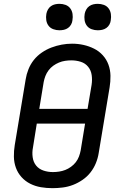

<svg xmlns="http://www.w3.org/2000/svg" viewBox="-20 -974 640 1002"><path d="M254 8Q223 8 193.5 3Q164 -2 138 -15Q112 -28 92.5 -49.5Q73 -71 63 -98.5Q53 -126 52.5 -156.5Q52 -187 57 -217L114 -560Q118 -586 128.5 -612.5Q139 -639 156.5 -661Q174 -683 198 -699.5Q222 -716 248.5 -726Q275 -736 302 -741Q329 -746 356 -746Q387 -746 416 -739.5Q445 -733 471 -720Q497 -707 516.5 -685.5Q536 -664 546 -636.5Q556 -609 556.5 -578.5Q557 -548 552 -518L495 -175Q491 -149 480.5 -123Q470 -97 452.5 -74.5Q435 -52 411 -35.5Q387 -19 361 -9Q335 1 307.5 4.5Q280 8 254 8ZM185 -406H437L458 -531Q462 -557 458.5 -582Q455 -607 440 -625.5Q425 -644 401.5 -651.5Q378 -659 352 -659Q336 -659 319.5 -656.5Q303 -654 287.5 -647.5Q272 -641 258 -631Q244 -621 233.5 -607Q223 -593 217 -577.5Q211 -562 208 -546ZM256 -76Q272 -76 288.5 -78.5Q305 -81 320.5 -87Q336 -93 350.5 -103.5Q365 -114 375.5 -127.5Q386 -141 392 -157Q398 -173 401 -189L424 -329H172L152 -204Q147 -179 150.5 -153.5Q154 -128 168.5 -110Q183 -92 206.5 -84Q230 -76 256 -76ZM490 -816Q474 -816 458.5 -821.5Q443 -827 433.5 -839.5Q424 -852 421.5 -868.5Q419 -885 422 -902Q424 -913 430 -924Q436 -935 446 -942Q456 -949 467.5 -951.5Q479 -954 490 -954Q507 -954 522 -948.5Q537 -943 546.5 -930.5Q556 -918 558.5 -901.5Q561 -885 558 -868Q557 -857 551 -846Q545 -835 535 -828Q525 -821 513.5 -818.5Q502 -816 490 -816ZM290 -816Q274 -816 258.5 -821.5Q243 -827 233.5 -839.5Q224 -852 221.5 -868.5Q219 -885 222 -902Q224 -913 230 -924Q236 -935 246 -942Q256 -949 267.5 -951.5Q279 -954 290 -954Q307 -954 322 -948.5Q337 -943 346.5 -930.5Q356 -918 358.5 -901.5Q361 -885 358 -868Q357 -857 351 -846Q345 -835 335 -828Q325 -821 313.5 -818.5Q302 -816 290 -816Z"/></svg>

Font: Iosevka Curly Medium Extended
Style: Italic
Weight: 500
Width: 7
Italic angle: -9°
Monospace: yes
Designer: Belleve Invis
Foundry: Belleve Invis
Version: Version 11.1.0; ttfautohint (v1.8.3)